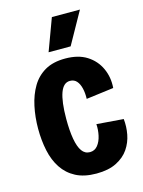

<svg xmlns="http://www.w3.org/2000/svg" viewBox="-115 -811 666 892"><g transform="rotate(-15 218.0 -365.0)"><path d="M237 13Q178 13 138 -8Q98 -29 73.5 -66Q49 -103 38.5 -152.5Q28 -202 28 -258Q28 -314 39 -365.5Q50 -417 73.5 -456.5Q97 -496 136 -518.5Q175 -541 233 -541Q296 -541 337 -515Q378 -489 398 -445.5Q418 -402 414 -351L282 -334Q283 -362 277.5 -385Q272 -408 260 -421.5Q248 -435 228 -435Q212 -435 200.5 -424.5Q189 -414 181.5 -393.5Q174 -373 170 -341.5Q166 -310 166 -268Q166 -212 173 -172Q180 -132 194.5 -111.5Q209 -91 233 -91Q256 -91 270.5 -109Q285 -127 291 -154.5Q297 -182 295 -209L424 -199Q428 -162 421 -125Q414 -88 393 -57Q372 -26 333.5 -6.5Q295 13 237 13ZM273 -589H167L224 -743H359Z"/></g></svg>

Font: Bricolage Grotesque 24pt Condensed
Style: Bold
Weight: 700
Width: 3
Designer: Mathieu Triay
Foundry: Atelier Triay
Version: Version 1.001;gftools[0.9.33.dev8+g029e19f]